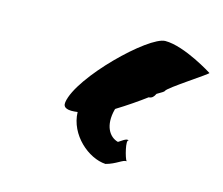

<svg xmlns="http://www.w3.org/2000/svg" viewBox="-67 -786 663 572"><g transform="rotate(15 264.5 -500.0)"><path d="M137 -447C134 -428 151 -424 180 -428C182 -358 247 -303 300 -300C331 -308 348 -326 359 -324C353 -330 338 -388 349 -385C343 -392 325 -376 319 -373C292 -380 271 -411 285 -464L286 -466C317 -485 349 -507 373 -525C384 -526 388 -531 393 -541C407 -549 415 -554 415 -556C417 -566 536 -642 529 -642C529 -642 438 -700 378 -700C327 -700 149 -527 137 -447Z"/></g></svg>

Font: Ampere
Style: SCSuCndIta
Weight: 400
Version: Version 1